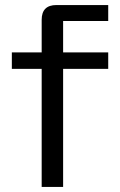

<svg xmlns="http://www.w3.org/2000/svg" viewBox="-20 -742 476 762"><path d="M145.4 -663.3Q145.4 -722 204.1 -722H409.5V-658.7H230.5V0H145.4ZM27 -468.6V-534H409.5V-468.6Z"/></svg>

Font: Mozilla Text ExtraLight
Style: Regular
Weight: 200
Designer: Studio DRAMA
Foundry: Studio DRAMA
Version: Version 1.000